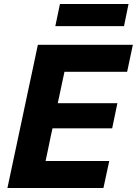

<svg xmlns="http://www.w3.org/2000/svg" viewBox="-20 -936 682 956"><path d="M17 0Q29 -57 40.5 -110.8Q52 -164.5 66.5 -232.5L117.5 -473Q132.5 -542.5 144.2 -597.8Q156 -653 168.5 -713H641.5L613 -578.5H301Q294.5 -548.5 287.8 -517Q281 -485.5 273.5 -449.5L267.5 -422H564.5L538.5 -297H241.5L233 -259Q226 -224 219.5 -193.5Q213 -163 207 -134.5H524L495 0ZM255.5 -806 278.5 -916H620L597.5 -806Z"/></svg>

Font: Commissioner
Style: Bold Italic
Weight: 700
Italic angle: -12°
Designer: Kostas Bartsokas
Foundry: Kostas Bartsokas
Version: Version 1.000; ttfautohint (v1.8.3)